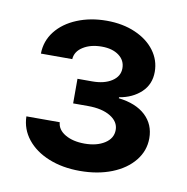

<svg xmlns="http://www.w3.org/2000/svg" viewBox="-58 -839 533 548"><g transform="rotate(10 208.5 -565.0)"><path d="M30.3 -474.6H127Q128.4 -453.1 150.9 -439.9Q173.3 -426.8 207 -426.8Q242.2 -426.8 265.1 -441.4Q288.1 -456.1 288.1 -480.5Q288.1 -504.4 263.7 -519.3Q239.3 -534.2 198.2 -534.2H155.3V-605.5H198.2Q232.9 -605.5 254.6 -619.6Q276.4 -633.8 276.4 -657.2Q276.4 -680.2 257.6 -694.1Q238.8 -708 208 -708Q175.8 -708 154.1 -694.3Q132.3 -680.7 130.9 -658.2H40Q40.5 -694.8 62.7 -723.1Q85 -751.5 123.5 -767.3Q162.1 -783.2 209 -783.2Q255.9 -783.2 292.2 -767.3Q328.6 -751.5 348.9 -724.1Q369.1 -696.8 369.1 -663.1Q369.1 -627 344.5 -603.8Q319.8 -580.6 281.2 -574.2V-571.3Q331.5 -565.4 359.1 -539.6Q386.7 -513.7 386.7 -473.6Q386.7 -437.5 363.5 -408.7Q340.3 -379.9 299.6 -363.8Q258.8 -347.7 207 -347.7Q156.7 -347.7 116.9 -363.8Q77.1 -379.9 54.2 -408.7Q31.2 -437.5 30.3 -474.6Z"/></g></svg>

Font: WEMIX Pretendard SemiBold
Style: Regular
Weight: 600
Designer: Base glyphs from Inter by Rasmus Andersson; Hangeul glyphs from Noto Sans CJK(Source Han Sans) by Jang Soo-young and Kan
Foundry: Kil Hyung-jin
Version: Version 1.000